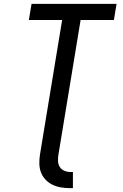

<svg xmlns="http://www.w3.org/2000/svg" viewBox="-20 -755 640 998"><path d="M344 223Q320 223 296.5 219Q273 215 252.5 205Q232 195 216.5 178.5Q201 162 193 141Q185 120 184.5 96Q184 72 188 47L303 -651H130L144 -735H586L572 -651H399L284 47Q281 64 281.5 81Q282 98 290 111.5Q298 125 313 132Q328 139 345 139H359V223Z"/></svg>

Font: Iosevka Custom Medium Oblique
Style: Regular
Weight: 500
Italic angle: -9°
Designer: Belleve Invis
Foundry: Belleve Invis
Version: Version 27.0.1